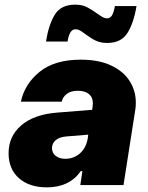

<svg xmlns="http://www.w3.org/2000/svg" viewBox="-20 -797 637 827"><path d="M271 -618H178Q190 -692 216.5 -734.5Q243 -777 304 -777Q333 -777 354 -766.5Q375 -756 398 -739Q415 -727 423.5 -722.5Q432 -718 441 -718Q455 -718 462.5 -731Q470 -744 475 -771H568Q556 -698 529 -655Q502 -612 442 -612Q414 -612 393.5 -621.5Q373 -631 349 -649Q333 -661 324 -666Q315 -671 305 -671Q279 -671 271 -618ZM565 -356Q565 -336 563 -326L512 0H326L335 -60H328Q279 10 182 10Q106 10 61.5 -29.5Q17 -69 17 -137Q17 -210 71.5 -257Q126 -304 226 -312L377 -324L379 -339Q380 -344 380 -352Q380 -378 363 -392Q346 -406 315 -406Q285 -406 267.5 -392.5Q250 -379 246 -359H70Q86 -435 150.5 -487.5Q215 -540 328 -540Q406 -540 459.5 -514.5Q513 -489 539 -447Q565 -405 565 -356ZM358 -201 360 -217 263 -209Q234 -206 219 -192.5Q204 -179 204 -159Q204 -138 220 -125.5Q236 -113 261 -113Q298 -113 324.5 -136.5Q351 -160 358 -201Z"/></svg>

Font: Be Vietnam Black
Style: Italic
Weight: 900
Italic angle: -9°
Designer: Lam Bao; Tony Le; Vietanh Nguyen
Foundry: Yellow Type Foundry
Version: Version 5.000